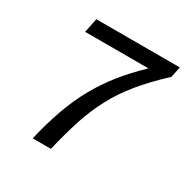

<svg xmlns="http://www.w3.org/2000/svg" viewBox="-146 -772 893 906"><g transform="rotate(30 300.0 -318.5)"><path d="M147 0Q169 -94 196.5 -171Q224 -248 260.5 -314Q297 -380 344.5 -439.5Q392 -499 455 -559H110L126 -637H581L569 -579Q492 -507 440.5 -444Q389 -381 353.5 -314Q318 -247 293.5 -171.5Q269 -96 246 0Z"/></g></svg>

Font: Source Code Pro Medium
Style: Italic
Weight: 500
Italic angle: -11°
Monospace: yes
Designer: Paul D. Hunt, Teo Tuominen
Foundry: Adobe Systems Incorporated
Version: Version 1.050;PS 1.000;hotconv 16.6.51;makeotf.lib2.5.65220